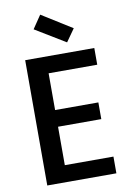

<svg xmlns="http://www.w3.org/2000/svg" viewBox="-100 -989 723 1050"><g transform="rotate(-10 262.0 -463.5)"><path d="M459 -695.8V-603H189V-398.9H429.2V-306.2H189V-92.8H459V0H75.2V-695.8ZM149.9 -854 199.2 -926.8 367.2 -821.8 317.9 -752Z"/></g></svg>

Font: SVN-Poppins Medium
Style: Regular
Weight: 500
Designer: Ninad Kale (Devanagari), Jonny Pinhorn (Latin)
Foundry: Indian Type Foundry
Version: Version 3.002 2017